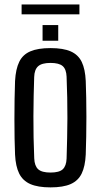

<svg xmlns="http://www.w3.org/2000/svg" viewBox="-20 -820 445 848"><path d="M202.9 7.6Q147.5 7.6 114 -7Q80.5 -21.7 64.7 -53.6Q48.9 -85.5 46.5 -137.3Q45.1 -167.1 44.4 -207.9Q43.7 -248.6 43.7 -293.7Q43.7 -338.8 44.4 -382.7Q45.1 -426.6 46.5 -462.5Q49.4 -515.3 65.1 -547.2Q80.7 -579.1 114.2 -593.3Q147.6 -607.6 202.9 -607.6Q259.5 -607.6 292.6 -592.9Q325.8 -578.1 341.1 -546.3Q356.3 -514.4 358.7 -462.5Q360.1 -429.6 360.8 -388.5Q361.6 -347.5 361.6 -303.5Q361.6 -259.4 360.8 -216.7Q360.1 -174 358.7 -137.3Q356.2 -85.5 340.8 -53.6Q325.3 -21.7 292.1 -7Q259 7.6 202.9 7.6ZM202.9 -57.9Q242.2 -57.9 257.5 -72.7Q272.8 -87.6 274.1 -119.2Q275.6 -164.5 276.5 -209.2Q277.5 -253.9 277.7 -298.8Q277.9 -343.7 276.9 -389.1Q276 -434.6 274.1 -481.4Q272.8 -514.1 256.9 -528.1Q241 -542.1 202.9 -542.1Q164.7 -542.1 148.3 -527.3Q132 -512.5 131 -479.8Q129.6 -440.6 128.7 -396.8Q127.8 -353 127.6 -306.6Q127.4 -260.3 128.3 -213.3Q129.3 -166.3 131.2 -120.4Q132.6 -87.2 148.6 -72.5Q164.7 -57.9 202.9 -57.9ZM168 -640V-709.2H237.2V-640ZM75.4 -800.3H330.8V-756.8H75.4Z"/></svg>

Font: Big Shoulders Text SC Thin
Style: Regular
Weight: 100
Designer: Patric King
Foundry: XO Type Co
Version: Version 2.002